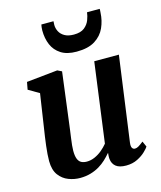

<svg xmlns="http://www.w3.org/2000/svg" viewBox="-122 -910 848 1009"><g transform="rotate(-15 302.0 -406.0)"><path d="M188.5 10Q156.5 10 125.8 -1.8Q95 -13.5 74.2 -41.2Q53.5 -69 53 -117.5Q53 -135 54.5 -155.8Q56 -176.5 58.8 -199.8Q61.5 -223 65 -246.8Q68.5 -270.5 72 -293L99.5 -475.5L41 -509.5L48.5 -550L217.5 -567.5L241 -556L207 -289Q204.5 -267.5 201.5 -246.2Q198.5 -225 195.8 -205Q193 -185 191.2 -167.8Q189.5 -150.5 189.5 -137.5Q189.5 -109.5 195.8 -93.5Q202 -77.5 214.2 -70.8Q226.5 -64 244.5 -64Q266.5 -64 288 -73.5Q309.5 -83 327.8 -98.2Q346 -113.5 360 -130.5L418 -563.5H552L488.5 -101.5Q486 -82 491.2 -73.2Q496.5 -64.5 506.5 -64.5Q515.5 -64.5 525.2 -70Q535 -75.5 553.5 -90L567 -59.5Q562.5 -51.5 545.5 -34.8Q528.5 -18 501.2 -4.2Q474 9.5 439 9.5Q402 9.5 383.5 -5.5Q365 -20.5 362.5 -46.5Q362 -49 362 -52.5Q362 -56 362 -60.2Q362 -64.5 362.5 -69Q363 -73.5 363.5 -77.5L362 -78.5Q348.5 -62.5 331.8 -46.8Q315 -31 293.8 -18.2Q272.5 -5.5 246.2 2.2Q220 10 188.5 10ZM342.5 -636Q290 -636 257.8 -656.8Q225.5 -677.5 210.8 -712.2Q196 -747 196 -790.5Q196 -800 197.2 -808.2Q198.5 -816.5 199.5 -822H265.5Q265.5 -817.5 265 -812.5Q264.5 -807.5 264.5 -802Q264.5 -783.5 273.5 -766Q282.5 -748.5 301.8 -737.5Q321 -726.5 351.5 -726.5Q389 -726.5 409 -742.5Q429 -758.5 437.5 -780.8Q446 -803 448 -822H517Q517 -817.5 516.8 -812.5Q516.5 -807.5 516 -801.5Q514 -758.5 497 -720.8Q480 -683 442.8 -659.5Q405.5 -636 342.5 -636Z"/></g></svg>

Font: Merriweather Light 18pt
Style: Bold Italic
Weight: 700
Italic angle: -7.8°
Version: Version 2.101